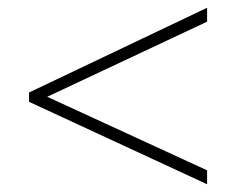

<svg xmlns="http://www.w3.org/2000/svg" viewBox="-20 -610 610 496"><path d="M515 -134V-170L102 -360L515 -554V-590L55 -371V-347Z"/></svg>

Font: Noto Sans Georgian ExtraLight
Style: Regular
Weight: 200
Designer: Monotype Design Team, Akaki Razmadze
Foundry: Google LLC
Version: Version 2.005